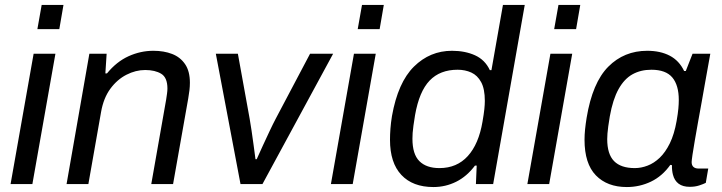

<svg xmlns="http://www.w3.org/2000/svg" viewBox="-20 -743 2913 775"><path d="M130.9 -625.4 148.2 -723H236.2L219.4 -625.4ZM22.7 0 115.7 -526H203.7L110.7 0Z M248.7 0 340.7 -526H410.4L405.3 -446.7H411.8Q450.5 -494.1 499 -516.1Q547.5 -538 599.1 -538Q641.6 -538 674.7 -525.2Q707.8 -512.4 727.1 -484Q746.5 -455.7 746.5 -409Q746.5 -394.6 744.7 -378.8Q742.9 -363 739.8 -345.6L678.6 0H590.6L650.7 -341.2Q652.7 -353.8 654.2 -365.2Q655.8 -376.5 655.8 -385.7Q655.8 -430 630.8 -445.2Q605.8 -460.4 566 -460.4Q527.7 -460.4 490.4 -441.3Q453.1 -422.3 425.5 -384.9Q398 -347.5 388.1 -291.6L336.7 0Z M950.8 0 851.2 -526H940.2L987.8 -263.3Q991.2 -244.4 995.5 -215.2Q999.7 -186.1 1003.9 -155.6Q1008.2 -125.1 1011.2 -100.5H1016.2Q1026.5 -124 1040.5 -154.2Q1054.4 -184.4 1068.3 -213.9Q1082.2 -243.4 1092.7 -263.3L1231.5 -526H1324.6L1039.4 0Z M1423.9 -625.4 1441.2 -723H1529.2L1512.4 -625.4ZM1315.7 0 1408.7 -526H1496.7L1403.7 0Z M1729.5 12Q1646 12 1600.1 -36.9Q1554.2 -85.7 1554.2 -178.8Q1554.2 -200.2 1556 -224Q1557.8 -247.9 1562.2 -274.8Q1586.3 -410.4 1650.9 -474.2Q1715.5 -538 1804.5 -538Q1857 -538 1897.4 -519.8Q1937.8 -501.5 1957.2 -459.9H1963.7L2010.1 -723H2098.1L1970.6 0H1901L1904.2 -74.6H1897.2Q1864.4 -30.8 1821.4 -9.4Q1778.4 12 1729.5 12ZM1753.9 -64.5Q1824.1 -64.5 1868.2 -113Q1912.3 -161.5 1927.6 -251.9Q1933.1 -283.5 1935 -302.2Q1937 -321 1937 -335.8Q1937 -384.1 1922.1 -411.5Q1907.3 -438.9 1882.4 -450.2Q1857.4 -461.5 1827.2 -461.5Q1756.1 -461.5 1714.1 -417.7Q1672.1 -373.8 1655.3 -278.2Q1651.4 -253.6 1648.9 -236.3Q1646.4 -219 1645.6 -206.4Q1644.8 -193.7 1644.8 -182.8Q1644.8 -120.4 1672.9 -92.5Q1701 -64.5 1753.9 -64.5Z M2216.9 -625.4 2234.2 -723H2322.2L2305.4 -625.4ZM2108.7 0 2201.7 -526H2289.7L2196.7 0Z M2510 12Q2431.1 12 2385.2 -35.2Q2339.4 -82.4 2339.4 -178.8Q2339.4 -198.8 2341.6 -220.7Q2343.9 -242.7 2347.9 -267.7Q2371.4 -409.5 2435.3 -473.8Q2499.1 -538 2592.6 -538Q2645.4 -538 2683.4 -518.2Q2721.5 -498.3 2741.5 -456.3H2748.1L2775.4 -526H2847.1L2824.9 -402.4Q2819.3 -368.3 2811.8 -328.4Q2804.3 -288.4 2797.4 -248.9Q2790.4 -209.3 2784.5 -175.4Q2778.6 -141.5 2775.2 -118.3Q2771.8 -95.1 2771.8 -88.8Q2771.8 -75.7 2779.1 -69.2Q2786.4 -62.7 2799.4 -62.7H2838.8L2828.9 -4.9Q2818.9 0.1 2802.2 5.6Q2785.5 11.1 2764.1 11.1Q2736.3 11.1 2719.3 -1.4Q2702.4 -14 2696.4 -37.6Q2694.2 -45.7 2693.1 -55.6Q2691.9 -65.5 2692.4 -76.2L2685.8 -77.6Q2653.3 -31.8 2607.6 -9.9Q2561.8 12 2510 12ZM2542.4 -64.5Q2568 -64.5 2593.8 -74.4Q2619.7 -84.2 2642.8 -106.1Q2665.9 -128.1 2683.9 -164.8Q2701.8 -201.5 2711.1 -254.7Q2716.5 -285.7 2718.2 -304.9Q2719.9 -324.1 2719.9 -339.4Q2719.9 -399.2 2693.7 -430.4Q2667.5 -461.5 2609.3 -461.5Q2566.2 -461.5 2533 -443.1Q2499.8 -424.6 2476.8 -383.3Q2453.7 -342 2441.4 -273.1Q2437.4 -249.6 2435.2 -233.1Q2433 -216.6 2432 -204.2Q2431 -191.8 2431 -181.4Q2431 -120.9 2458.6 -92.7Q2486.2 -64.5 2542.4 -64.5Z"/></svg>

Font: Archivo Variable SemiBold
Style: Italic
Weight: 600
Italic angle: -10°
Designer: Hector Gatti
Foundry: Omnibus-Type
Version: Version 2.001